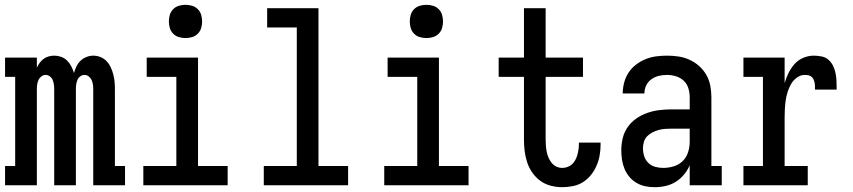

<svg xmlns="http://www.w3.org/2000/svg" viewBox="-20 -769 3540 797"><path d="M1 0V-80H43V-450H1V-530H133V-488Q138 -499 145 -508.5Q152 -518 161.5 -525Q171 -532 182.5 -535Q194 -538 206 -538Q220 -538 234 -533Q248 -528 258.5 -517.5Q269 -507 276 -493.5Q283 -480 287 -466Q291 -480 297.5 -493.5Q304 -507 314.5 -517Q325 -527 339 -532.5Q353 -538 367 -538Q383 -538 397.5 -532Q412 -526 422.5 -515Q433 -504 439.5 -490Q446 -476 450 -461Q454 -446 455.5 -430.5Q457 -415 457 -400V-80H499V0H367V-400Q367 -410 365.5 -419.5Q364 -429 360 -437.5Q356 -446 348 -452Q340 -458 331 -458Q321 -458 313 -452Q305 -446 301.5 -437.5Q298 -429 296.5 -419.5Q295 -410 295 -400V0H205V-400Q205 -410 203.5 -419.5Q202 -429 198.5 -437.5Q195 -446 187 -452Q179 -458 169 -458Q160 -458 152 -452Q144 -446 140 -437.5Q136 -429 134.5 -419.5Q133 -410 133 -400V0Z M575 0V-80H712V-450H589V-530H802V-80H925V0ZM750 -611Q736 -611 722.5 -615Q709 -619 699 -629Q689 -639 685 -652.5Q681 -666 681 -680Q681 -694 685 -707.5Q689 -721 699 -731Q709 -741 722.5 -745Q736 -749 750 -749Q764 -749 777.5 -745Q791 -741 801 -731Q811 -721 815 -707.5Q819 -694 819 -680Q819 -666 815 -652.5Q811 -639 801 -629Q791 -619 777.5 -615Q764 -611 750 -611Z M1075 0V-80H1212V-655H1089V-735H1302V-80H1425V0Z M1575 0V-80H1712V-450H1589V-530H1802V-80H1925V0ZM1750 -611Q1736 -611 1722.5 -615Q1709 -619 1699 -629Q1689 -639 1685 -652.5Q1681 -666 1681 -680Q1681 -694 1685 -707.5Q1689 -721 1699 -731Q1709 -741 1722.5 -745Q1736 -749 1750 -749Q1764 -749 1777.5 -745Q1791 -741 1801 -731Q1811 -721 1815 -707.5Q1819 -694 1819 -680Q1819 -666 1815 -652.5Q1811 -639 1801 -629Q1791 -619 1777.5 -615Q1764 -611 1750 -611Z M2314 8Q2290 8 2266.5 2Q2243 -4 2223.5 -18Q2204 -32 2190 -52Q2176 -72 2168.5 -94.5Q2161 -117 2158 -141Q2155 -165 2155 -189V-450H2050V-530H2155V-735H2245V-530H2400V-450H2245V-189Q2245 -177 2246 -164Q2247 -151 2249.5 -138.5Q2252 -126 2257 -114.5Q2262 -103 2270 -93Q2278 -83 2289.5 -77.5Q2301 -72 2314 -72Q2325 -72 2336 -76Q2347 -80 2355 -87.5Q2363 -95 2368.5 -105.5Q2374 -116 2377 -127Q2380 -138 2381.5 -149Q2383 -160 2383 -172Q2383 -173 2383 -174.5Q2383 -176 2383 -177H2473Q2473 -175 2473 -172.5Q2473 -170 2473 -167Q2473 -145 2469 -123Q2465 -101 2456 -80.5Q2447 -60 2433 -42.5Q2419 -25 2400 -13Q2381 -1 2358.5 3.5Q2336 8 2314 8Z M2697 8Q2677 8 2658 4Q2639 0 2622 -10Q2605 -20 2592.5 -35Q2580 -50 2572.5 -68Q2565 -86 2562 -105.5Q2559 -125 2559 -145Q2559 -170 2565 -195.5Q2571 -221 2586 -242Q2601 -263 2622 -277.5Q2643 -292 2667.5 -300.5Q2692 -309 2717.5 -312Q2743 -315 2768 -315H2843V-365Q2843 -384 2837.5 -402.5Q2832 -421 2818 -434Q2804 -447 2785.5 -452.5Q2767 -458 2749 -458Q2731 -458 2714.5 -454Q2698 -450 2684 -440Q2670 -430 2662.5 -414.5Q2655 -399 2655 -381Q2655 -381 2655 -381Q2655 -381 2655 -381H2565Q2565 -381 2565 -381.5Q2565 -382 2565 -382Q2565 -404 2571 -426.5Q2577 -449 2589.5 -468Q2602 -487 2620.5 -501Q2639 -515 2660 -523.5Q2681 -532 2703.5 -535Q2726 -538 2749 -538Q2773 -538 2796.5 -534.5Q2820 -531 2842 -521Q2864 -511 2882 -495Q2900 -479 2912 -458Q2924 -437 2928.5 -413Q2933 -389 2933 -365V-80H2976V0H2843V-83Q2834 -62 2819 -44Q2804 -26 2784.5 -14Q2765 -2 2742.5 3Q2720 8 2697 8ZM2733 -72Q2755 -72 2776.5 -78.5Q2798 -85 2813.5 -100Q2829 -115 2836 -136.5Q2843 -158 2843 -180V-235H2768Q2755 -235 2741 -234Q2727 -233 2714 -229.5Q2701 -226 2688.5 -219.5Q2676 -213 2666.5 -203.5Q2657 -194 2653 -180.5Q2649 -167 2649 -154Q2649 -137 2654 -121Q2659 -105 2671 -93Q2683 -81 2699.5 -76.5Q2716 -72 2733 -72Z M3066 0V-80H3147V-450H3066V-530H3237V-424Q3243 -445 3253 -465.5Q3263 -486 3278 -503Q3293 -520 3314.5 -529Q3336 -538 3358 -538Q3375 -538 3391.5 -534.5Q3408 -531 3420 -520Q3432 -509 3439 -494Q3446 -479 3449 -462.5Q3452 -446 3452.5 -429.5Q3453 -413 3453 -397H3363Q3363 -404 3363 -411Q3363 -418 3361.5 -425.5Q3360 -433 3357 -439.5Q3354 -446 3348.5 -450.5Q3343 -455 3335.5 -456.5Q3328 -458 3321 -458Q3303 -458 3288 -447Q3273 -436 3264 -420.5Q3255 -405 3249.5 -387.5Q3244 -370 3241.5 -352.5Q3239 -335 3238 -317Q3237 -299 3237 -281V-80H3333V0Z"/></svg>

Font: Iosevka Slab Medium
Style: Regular
Weight: 500
Monospace: yes
Designer: Belleve Invis
Foundry: Belleve Invis
Version: Version 11.1.1; ttfautohint (v1.8.3)